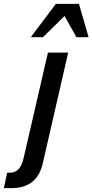

<svg xmlns="http://www.w3.org/2000/svg" viewBox="-26 -773 480 997"><path d="M434 -580 384 -753H264L134 -580H197L309 -690L371 -580ZM-6 204H31C111 204 174 172 196 76L328 -500H223L97 46C87 91 69 124 22 124H11Z"/></svg>

Font: Perun Medium Italic
Style: Regular
Weight: 500
Italic angle: -12°
Foundry: Copyright (c) Stefan Peev, Context Ltd, 2016
Version: Version 1.026